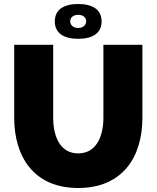

<svg xmlns="http://www.w3.org/2000/svg" viewBox="-20 -934 783 960"><path d="M254 -827C254 -768 299 -740 371 -740C443 -740 488 -768 488 -827C488 -886 443 -914 371 -914C299 -914 254 -886 254 -827ZM371 -860C394 -860 411 -847 411 -828C411 -808 394 -794 371 -794C348 -794 331 -808 331 -828C331 -847 348 -860 371 -860ZM371 -167C281 -167 246 -251 246 -345V-710H51V-345C51 -157 144 6 371 6C591 6 692 -147 692 -345V-710H497V-345C497 -253 462 -167 371 -167Z"/></svg>

Font: Raleway Black
Style: Regular
Weight: 900
Designer: Matt McInerney, Pablo Impallari, Rodrigo Fuenzalida
Foundry: Matt McInerney, Pablo Impallari, Rodrigo Fuenzalida
Version: Version 3.000g; ttfautohint (v1.5) -l 8 -r 28 -G 28 -x 14 -D